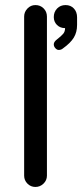

<svg xmlns="http://www.w3.org/2000/svg" viewBox="-20 -739 327 765"><path d="M76.2 -39.1V-672.9Q76.2 -691.4 89.4 -705.1Q102.5 -718.8 121.1 -718.8Q140.6 -718.8 153.8 -705.6Q167 -692.4 167 -672.9V-39.1Q167 -20.5 153.3 -7.3Q139.6 5.9 121.1 5.9Q102.5 5.9 89.4 -7.3Q76.2 -20.5 76.2 -39.1ZM194.3 -562.5Q194.3 -572.3 207 -582Q224.6 -595.7 231.9 -604.5Q239.3 -613.3 239.3 -627Q219.7 -627 207 -639.6Q194.3 -652.3 194.3 -670.9Q194.3 -691.4 207.5 -705.1Q220.7 -718.8 241.2 -718.8Q261.7 -718.8 274.4 -705.1Q287.1 -691.4 287.1 -669.9V-639.6Q287.1 -610.4 273.9 -588.9Q260.7 -567.4 230.5 -545.9Q223.6 -540 213.9 -540Q207 -540 200.7 -546.9Q194.3 -553.7 194.3 -562.5Z"/></svg>

Font: FakePearl
Style: Regular
Weight: 400
Version: Version 1.2